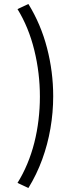

<svg xmlns="http://www.w3.org/2000/svg" viewBox="-20 -825 377 960"><path d="M122 115 67.5 89.5Q95 45.5 116.2 -5.2Q137.5 -56 151.5 -111.2Q165.5 -166.5 172.5 -225Q179.5 -283.5 179.5 -342Q179.5 -460 151.5 -574.2Q123.5 -688.5 67.5 -779.5L122 -805Q184.5 -703.5 215.2 -584.8Q246 -466 246 -344Q246 -263 232.2 -183Q218.5 -103 191 -27.8Q163.5 47.5 122 115Z"/></svg>

Font: Geologica Roman ExtraLight
Style: Regular
Weight: 250
Designer: Sindre Bremnes, Frode Helland
Foundry: Monokrom Skriftforlag AS
Version: Version 1.010;gftools[0.9.28]